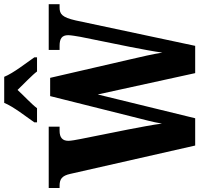

<svg xmlns="http://www.w3.org/2000/svg" viewBox="-41 -934 971 936"><g transform="rotate(-90 445.0 -465.5)"><path d="M317 -784V-771H386C406 -798 449 -837 475 -866C500 -840 551 -791 565 -771H634V-784C608 -822 557 -886 539 -931H412C394 -886 343 -822 317 -784ZM66 -608 204 0H337L453 -475L557 0H690L814 -583C829 -649 845 -661 877 -661H893V-714H670V-661H690C725 -661 742 -650 742 -619C742 -607 737 -577 734 -560L685 -318C674 -260 663 -205 657 -160C650 -206 637 -261 622 -326L534 -707H445L345 -308C331 -251 318 -206 311 -162C306 -205 291 -279 282 -328L236 -558C232 -578 227 -606 227 -618C227 -647 243 -661 276 -661H296V-714H-3V-661H8C40 -661 57 -650 66 -608Z"/></g></svg>

Font: Noto Serif Sinhala ExtraCondensed ExtraBold
Style: Regular
Weight: 800
Width: 2
Designer: Jelle Bosma - Monotype Design Team
Foundry: Monotype Imaging Inc.
Version: Version 2.007